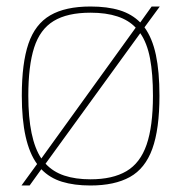

<svg xmlns="http://www.w3.org/2000/svg" viewBox="-20 -560 557 590"><path d="M46 10 94 -56Q47 -120 47 -266Q47 -366 67.5 -426Q88 -486 134.5 -513Q181 -540 258 -540Q310 -540 347.5 -528.5Q385 -517 411 -491L446 -540H471L424 -476Q448 -443 459 -391.5Q470 -340 470 -266Q470 -163 448 -102.5Q426 -42 379 -16Q332 10 258 10Q208 10 170.5 -1.5Q133 -13 107 -40L71 10ZM67 -266Q67 -133 107 -73L397 -475Q354 -521 258 -521Q187 -521 145 -495.5Q103 -470 85 -414Q67 -358 67 -266ZM258 -9Q326 -9 368.5 -34Q411 -59 430.5 -115.5Q450 -172 450 -266Q450 -333 441 -380.5Q432 -428 411 -458L120 -57Q143 -32 177.5 -20.5Q212 -9 258 -9Z"/></svg>

Font: Georama Thin
Style: Regular
Weight: 100
Designer: Jean-Baptiste Levee
Foundry: Production Type
Version: Version 1.000